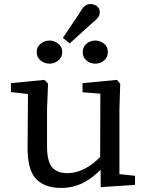

<svg xmlns="http://www.w3.org/2000/svg" viewBox="-20 -913 732 947"><path d="M512 -656Q512 -630 493 -614.5Q474 -599 449.5 -599Q425 -599 406.5 -614.5Q388 -630 388 -656Q388 -682 406.5 -697.5Q425 -713 449.5 -713Q474 -713 493 -697.5Q512 -682 512 -656ZM224 -713Q248 -713 267.5 -697.5Q287 -682 287 -656Q287 -630 267.5 -614.5Q248 -599 224 -599Q200 -599 180.5 -614.5Q161 -630 161 -656Q161 -682 180.5 -697.5Q200 -713 224 -713ZM290 -726 370 -845Q383 -869 395.5 -881Q408 -893 426 -893Q444 -893 458 -882.5Q472 -872 472 -854Q472 -836 461 -823.5Q450 -811 433 -798L324 -699ZM157 -31Q116 -76 116 -182Q116 -184 118 -449L34 -459V-468V-503L199 -519L217 -500L212 -375V-192Q212 -116 237.5 -87.5Q263 -59 310.5 -59Q358 -59 402 -83Q441 -104 474 -139L475 -451L387 -458V-503L557 -519L573 -500L569 -374V-54L646 -46V-1L477 10L476 -76Q444 -43 406 -20Q350 14 280 14Q201 14 157 -31Z"/></svg>

Font: Early Summer Mincho Screen
Style: Regular
Weight: 400
Designer: GuiWonder
Version: Version 1.002